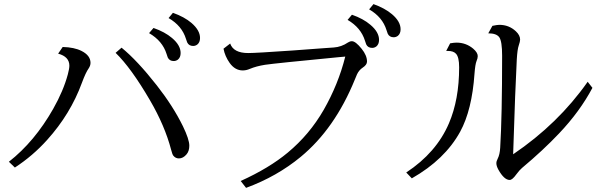

<svg xmlns="http://www.w3.org/2000/svg" viewBox="-20 -886 2891 927"><path d="M22.9 -105Q147 -202.1 236.8 -360.4Q286.1 -447.3 307.6 -527.3Q314.9 -554.7 314.9 -568.8Q314.9 -612.3 260.7 -627L282.7 -659.2Q338.9 -657.7 373.5 -640.1Q417 -618.2 417 -582.5Q417 -568.8 407.7 -555.2Q394 -536.1 375.5 -486.3Q320.3 -335.4 207.5 -210.4Q138.2 -133.3 51.8 -77.1ZM566.9 -655.8Q642.6 -594.2 736.8 -474.1Q815.4 -374 863.3 -276.4Q894 -212.9 894 -182.6Q894 -156.7 880.9 -141.1Q864.3 -121.1 843.8 -121.1Q827.6 -121.1 816.9 -134.3Q812 -140.1 806.2 -163.1Q775.9 -278.8 704.1 -401.9Q612.8 -558.6 538.1 -630.9ZM721.2 -751Q775.9 -731.9 810.5 -702.6Q852.1 -667.5 852.1 -629.9Q852.1 -608.9 838.9 -598.1Q829.6 -591.3 818.8 -591.3Q798.3 -591.3 790 -608.4Q788.6 -611.3 784.2 -625.5Q764.6 -688.5 699.7 -726.1ZM814.9 -824.2Q870.6 -804.2 904.3 -775.4Q945.8 -739.7 945.8 -702.6Q945.8 -681.6 932.6 -670.9Q923.3 -664.1 912.6 -664.1Q892.1 -664.1 883.8 -681.2Q882.3 -684.1 877.9 -698.2Q858.4 -761.7 793.9 -798.8Z M1091.3 -675.8Q1107.4 -629.9 1178.2 -629.9Q1215.3 -629.9 1391.1 -642.1L1542.5 -653.3L1591.3 -656.7Q1628.4 -659.2 1660.6 -681.2Q1669.4 -687 1679.2 -687Q1696.8 -687 1726.1 -650.4Q1752 -618.2 1752 -588.9Q1752 -573.2 1731.4 -559.6Q1713.4 -547.9 1703.6 -526.9Q1702.1 -523.4 1693.4 -502.4Q1596.7 -264.6 1431.6 -128.4Q1316.9 -33.7 1168 21L1142.1 -12.2Q1279.3 -74.2 1369.6 -149.4Q1474.1 -236.3 1542.5 -355Q1613.3 -478.5 1647 -612.8L1614.7 -609.9Q1310.1 -580.6 1259.8 -573.2Q1217.3 -566.4 1187 -553.7Q1168.9 -545.9 1152.3 -545.9Q1114.7 -545.9 1088.9 -582Q1065.9 -614.7 1059.1 -650.9ZM1679.2 -814.9Q1733.9 -795.9 1768.6 -766.1Q1810.1 -731 1810.1 -693.4Q1810.1 -672.4 1796.9 -661.6Q1787.6 -654.8 1776.9 -654.8Q1756.3 -654.8 1748 -671.9Q1746.6 -674.8 1742.2 -689Q1722.7 -752.4 1658.2 -790ZM1783.2 -866.2Q1837.9 -846.7 1872.6 -817.4Q1914.1 -782.2 1914.1 -744.6Q1914.1 -723.6 1900.9 -712.9Q1891.6 -706.1 1880.9 -706.1Q1860.4 -706.1 1852.1 -723.1Q1850.6 -726.1 1846.2 -740.2Q1826.7 -803.7 1762.2 -840.8Z M2153.3 -676.8Q2172.4 -680.2 2184.1 -680.2Q2229.5 -680.2 2264.2 -651.4Q2286.6 -632.3 2286.6 -615.2Q2286.6 -604.5 2280.8 -591.3Q2274.4 -575.7 2271 -530.8Q2258.8 -354.5 2201.7 -250Q2127.9 -115.7 1968.3 -24.9L1941.4 -53.2Q2086.9 -148.9 2147.5 -290.5Q2196.8 -405.3 2196.8 -561Q2196.8 -610.4 2181.6 -626.5Q2169.4 -640.1 2142.6 -640.1Q2139.2 -640.1 2134.3 -640.1ZM2357.4 -761.2Q2380.4 -766.1 2390.6 -766.1Q2437.5 -766.1 2470.7 -734.9Q2491.2 -715.8 2491.2 -694.8Q2491.2 -686 2484.4 -666Q2478 -647.9 2475.1 -599.1Q2467.8 -463.9 2457.5 -141.1Q2675.3 -288.6 2817.4 -491.2L2840.3 -461.9Q2779.8 -347.7 2679.2 -241.7Q2602.5 -160.6 2500.5 -75.2Q2487.8 -64.5 2473.1 -44.4Q2453.6 -17.1 2440.9 -17.1Q2414.1 -17.1 2386.2 -66.9Q2376.5 -85 2376.5 -97.7Q2376.5 -107.9 2382.8 -119.6Q2393.1 -139.6 2395 -172.9Q2404.3 -325.7 2404.3 -617.2Q2404.3 -686.5 2390.6 -706.1Q2377 -725.1 2337.4 -725.1Z"/></svg>

Font: BIZ UDPMincho
Style: Regular
Weight: 400
Designer: TypeBank Co., Ltd.
Foundry: Morisawa Inc.
Version: Version 1.06